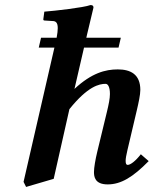

<svg xmlns="http://www.w3.org/2000/svg" viewBox="-20 -718 607 758"><path d="M203.6 -569H142L133 -530H194.8L73 0L83 20L192 -12L254 -287C327 -378 372 -387 397 -387C406 -387 414 -375 414 -347C414 -329 409 -305 402 -276L364 -119C356.7 -88.8 351 -56 351 -39C351 -21 354 10 405 10C458 10 505 -19 567 -82L536 -109C515 -82 495 -67 484 -67C479 -67 476 -71 476 -83C476 -92 478.5 -105.9 483 -125L520 -282C527.1 -312.2 534 -344 534 -363C534 -425 495 -444 445 -444C396 -444 342 -430 274 -367L311.7 -530H448L457 -569H320.8L324 -583L349 -688C349 -695 346 -698 337 -698C310 -688 196 -675 155 -672L151 -642C151 -639 152 -637 156 -637L187 -635C200 -635 208 -629 208 -607C208 -598.1 206.7 -585.1 203.6 -569Z"/></svg>

Font: Linux Libertine O
Style: Bold Italic
Weight: 700
Italic angle: -11.5°
Designer: Philipp H. Poll
Foundry: Philipp H. Poll
Version: Version 4.1.0